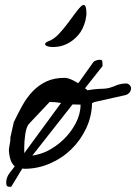

<svg xmlns="http://www.w3.org/2000/svg" viewBox="-20 -675 545 769"><path d="M4.9 56.6Q4.9 45.9 8.3 36.1Q11.7 26.4 19.5 16.6L39.1 -8.8Q29.3 -17.6 23.4 -31.2Q15.6 -55.7 15.6 -76.2Q15.6 -77.1 16.6 -83Q17.6 -88.9 18.6 -95.2Q19.5 -101.6 20.5 -106.9Q21.5 -112.3 21.5 -114.3V-124L35.2 -185.5Q51.8 -220.7 69.8 -252.9Q87.9 -285.2 111.3 -309.6Q134.8 -334 165.5 -348.6Q196.3 -363.3 240.2 -363.3Q249 -363.3 262.2 -357.9Q275.4 -352.5 288.1 -344.7Q290 -342.8 292 -341.8Q293.9 -342.8 295.9 -344.7L353.5 -425.8Q356.4 -429.7 364.3 -432.6Q372.1 -435.5 378.9 -435.5Q388.7 -435.5 389.6 -430.7Q390.6 -425.8 390.6 -418.9V-410.2L320.3 -321.3Q327.1 -317.4 330.1 -313.5Q360.4 -318.4 374 -318.8Q387.7 -319.3 397.5 -319.8Q407.2 -320.3 418.5 -323.2Q429.7 -326.2 453.1 -335.9Q469.7 -340.8 485.4 -340.8Q492.2 -340.8 498.5 -335Q504.9 -329.1 504.9 -321.3Q504.9 -311.5 498 -303.7Q491.2 -295.9 481.4 -293.9L359.4 -266.6L348.6 -261.7Q347.7 -209 325.2 -161.1Q302.7 -113.3 265.6 -77.1Q228.5 -41 179.7 -20Q130.9 1 78.1 1Q75.2 1 69.3 0L25.4 72.3Q23.4 73.2 22.5 73.2H20.5Q9.8 73.2 7.3 68.8Q4.9 64.5 4.9 56.6ZM168 -69.3Q205.1 -87.9 234.9 -116.7Q264.6 -145.5 283.7 -182.1Q302.7 -218.8 302.7 -255.9Q286.1 -255.9 270.5 -256.8L109.4 -51.8Q137.7 -55.7 168 -69.3ZM326.2 -617.2Q326.2 -616.2 325.7 -612.3Q325.2 -608.4 324.2 -604.5Q323.2 -600.6 322.8 -596.7Q322.3 -592.8 322.3 -592.8Q312.5 -556.6 293.9 -535.2Q275.4 -513.7 253.4 -502Q231.4 -490.2 210 -487.8Q188.5 -485.4 175.3 -488.3Q162.1 -491.2 160.6 -497.6Q159.2 -503.9 175.8 -510.7Q195.3 -517.6 213.9 -537.1Q232.4 -556.6 249 -578.6Q265.6 -600.6 279.8 -620.1Q293.9 -639.6 304.2 -649.4Q314.5 -659.2 320.3 -652.8Q326.2 -646.5 326.2 -617.2ZM179.7 -266.6H178.7L97.7 -180.7Q90.8 -173.8 86.9 -162.1Q83 -150.4 81.1 -136.7Q79.1 -123 78.1 -109.4Q77.1 -95.7 77.1 -85V-61.5L224.6 -262.7Q202.1 -266.6 179.7 -266.6Z"/></svg>

Font: Cedarville Cursive
Style: Regular
Weight: 400
Designer: Kimberly Geswein
Foundry: Kimberly Geswein
Version: Version 1.001 2010